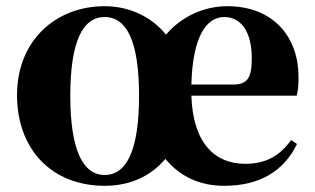

<svg xmlns="http://www.w3.org/2000/svg" viewBox="-20 -583 1018 620"><path d="M318 -18C247 -18 207 -100 207 -274C207 -449 247 -528 318 -528C390 -528 429 -448 429 -274C429 -100 390 -18 318 -18ZM318 17C400 17 467 -14 514 -70C561 -13 625 17 704 17C819 17 897 -31 939 -118L920 -131C887 -84 843 -54 772 -54C675 -54 603 -119 598 -274H938C943 -293 944 -310 944 -335C944 -462 864 -563 714 -563C639 -563 566 -530 516 -471C469 -530 396 -563 318 -563C161 -563 35 -453 35 -276C35 -101 147 17 318 17ZM598 -310C602 -466 647 -528 704 -528C756 -528 793 -484 793 -395C793 -333 780 -310 733 -310Z"/></svg>

Font: Noto Serif SC Black
Style: Regular
Weight: 900
Designer: Ryoko NISHIZUKA 西塚涼子 (kana & ideographs); Frank Grießhammer (Latin, Greek & Cyrillic); Wenlong ZHANG 张文龙 (bopomofo); San
Foundry: Adobe
Version: Version 2.001;hotconv 1.1.0;makeotfexe 2.6.0